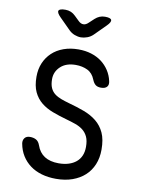

<svg xmlns="http://www.w3.org/2000/svg" viewBox="-102 -1018 804 1096"><g transform="rotate(10 300.0 -470.0)"><path d="M412 -585Q398 -621 368 -635.5Q338 -650 300 -650Q244 -650 212 -620Q180 -590 180 -547Q180 -516 189 -496Q198 -476 214.5 -463.5Q231 -451 253 -443Q275 -435 300 -428Q348 -415 389.5 -399.5Q431 -384 462 -359Q493 -334 510.5 -296Q528 -258 528 -199Q528 -151 512 -112.5Q496 -74 466.5 -47Q437 -20 395 -5Q353 10 300 10Q255 10 217 -1Q179 -12 150 -33.5Q121 -55 102 -85.5Q83 -116 76 -155Q73 -174 83 -187Q93 -200 114 -200Q134 -200 149 -192Q164 -184 172 -162Q186 -121 218 -100.5Q250 -80 300 -80Q332 -80 357.5 -88Q383 -96 401 -111Q419 -126 428.5 -148Q438 -170 438 -199Q438 -235 427.5 -257.5Q417 -280 398.5 -294.5Q380 -309 354.5 -318Q329 -327 300 -335Q257 -347 218.5 -361.5Q180 -376 151.5 -399Q123 -422 106.5 -457Q90 -492 90 -545Q90 -589 105 -624.5Q120 -660 147.5 -686Q175 -712 214 -726Q253 -740 300 -740Q340 -740 374 -729.5Q408 -719 434 -699.5Q460 -680 478 -652.5Q496 -625 503 -592Q508 -571 497.5 -559Q487 -547 463 -547Q443 -547 431.5 -556Q420 -565 412 -585ZM187 -950Q204 -950 218.5 -944Q233 -938 245 -926L272 -900Q286 -886 301 -886Q316 -886 330 -900L359 -927Q371 -938 385 -944Q399 -950 416 -950Q449 -950 453.5 -938Q458 -926 435 -903L371 -839Q356 -824 336.5 -817Q317 -810 300 -810Q283 -810 264 -817Q245 -824 230 -839L167 -902Q143 -926 148 -938Q153 -950 187 -950Z"/></g></svg>

Font: Maple Mono NL
Style: Regular
Weight: 400
Monospace: yes
Designer: subframe7536
Version: Version 7.000